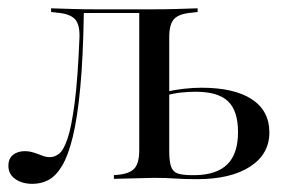

<svg xmlns="http://www.w3.org/2000/svg" viewBox="-30 -433 693 464"><path d="M48.4 11.3Q23.4 11.3 6.9 -0.4Q-9.7 -12.1 -9.7 -32.3Q-9.7 -50 1.6 -58.9Q12.9 -67.7 29.8 -67.7Q40.3 -67.7 50.8 -64.5Q61.3 -61.3 71 -57.3Q80.6 -53.2 91.1 -53.2Q101.6 -53.2 112.5 -61.3Q123.4 -69.4 133.1 -97.6Q142.7 -125.8 150.4 -184.3Q158.1 -242.7 162.1 -343.5Q162.9 -375 150.4 -387.5Q137.9 -400 107.3 -402.4L93.5 -404V-412.9Q120.2 -412.1 145.2 -411.3Q170.2 -410.5 198.4 -410.5H342.7Q371.8 -410.5 396.4 -411.3Q421 -412.1 447.6 -412.9V-404L433.9 -402.4Q403.2 -400 391.1 -387.5Q379 -375 379 -343.5V-206.5H306.5V-404L309.7 -401.6H168.5L172.6 -403.2Q171 -296 164.1 -222.6Q157.3 -149.2 146 -102.8Q134.7 -56.5 119.8 -31.9Q104.8 -7.3 87.1 2Q69.4 11.3 48.4 11.3ZM342.7 -3.2Q316.9 -2.4 294 -2Q271 -1.6 245.2 -0.8V-9.7L254 -10.5Q283.1 -12.9 294.8 -25.8Q306.5 -38.7 306.5 -70.2V-206.5H379V-67.7Q379 -42.7 383.5 -30.2Q387.9 -17.7 399.6 -13.7Q411.3 -9.7 434.7 -9.7H441.9Q493.5 -10.5 519.4 -35.9Q545.2 -61.3 545.2 -113.7Q545.2 -165.3 521 -188.3Q496.8 -211.3 442.7 -211.3Q425 -211.3 406.9 -209.3Q388.7 -207.3 371.8 -202.4V-211.3Q392.7 -216.1 414.5 -218.5Q436.3 -221 456.5 -221Q536.3 -221 578.6 -193.1Q621 -165.3 621 -112.9Q621 -60.5 574.2 -30.2Q527.4 0 446 0Q415.3 0 393.1 -1.6Q371 -3.2 342.7 -3.2Z"/></svg>

Font: Playfair 144pt SemiCondensed Light
Style: Regular
Weight: 300
Width: 4
Designer: Claus Eggers Sørensen
Foundry: Claus Eggers Sørensen
Version: Version 2.203